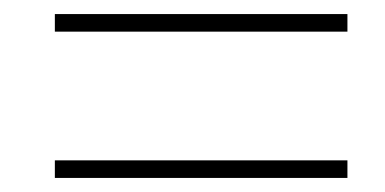

<svg xmlns="http://www.w3.org/2000/svg" viewBox="-20 -489 547 273"><path d="M58 -444V-469H474V-444ZM58 -236V-261H474V-236Z"/></svg>

Font: Noto Sans SemiCondensed Thin
Style: Italic
Weight: 100
Width: 4
Italic angle: -12°
Designer: Monotype Design Team
Foundry: Monotype Imaging Inc.
Version: Version 2.013; ttfautohint (v1.8.4.7-5d5b)